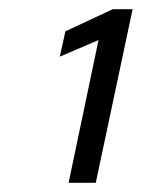

<svg xmlns="http://www.w3.org/2000/svg" viewBox="-20 -817 308 417"><path d="M194 -730 129 -420H188L268 -797H225L122 -749L110 -694Z"/></svg>

Font: Saira UNSAM
Style: Italic
Weight: 400
Italic angle: -12°
Designer: Hector Gatti with collaboration of the Omnibus-Type team
Foundry: Omnibus-Type
Version: Version 0.072;PS 000.072;hotconv 1.0.88;makeotf.lib2.5.64775